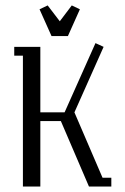

<svg xmlns="http://www.w3.org/2000/svg" viewBox="-20 -684 460 704"><path d="M32.2 -480V-512.2H127.9V-272H216.8L330.1 -525.9L359.9 -512.2L252.9 -272L356 -32.2H388.2V0H306.2L203.1 -240.2H127.9V0H64V-480ZM125 -649.9 154.8 -664.1 199.2 -606 243.2 -664.1 272.9 -649.9 229 -551.8H168.9Z"/></svg>

Font: Gawaa
Style: Regular
Weight: 400
Designer: T. Christopher White
Version: Version 1.0